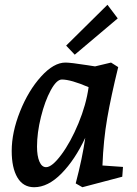

<svg xmlns="http://www.w3.org/2000/svg" viewBox="-20 -772 573 804"><path d="M29 -140Q29 -218 64 -305.5Q99 -393 152 -451.5Q205 -510 254 -510Q276 -510 346 -499L378 -494L445 -510L475 -491Q445 -369 429 -277Q413 -185 409 -79L495 -73L492 -32L325 12L297 -4Q325 -110 337 -195Q294 -103 237.5 -45.5Q181 12 123 12Q77 12 53 -28.5Q29 -69 29 -140ZM173 -72Q198 -72 237 -124.5Q276 -177 308.5 -255.5Q341 -334 351 -407Q277 -439 239 -439Q217 -439 192.5 -394Q168 -349 151.5 -282.5Q135 -216 135 -158Q135 -119 145 -95.5Q155 -72 173 -72ZM257 -581 430 -752 473 -695 293 -543Z"/></svg>

Font: Andada Pro SemiBold
Style: Italic
Weight: 600
Italic angle: -6.99998°
Designer: Carolina Giovagnoli
Foundry: Huerta Tipografica
Version: Version 3.005